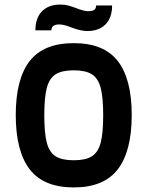

<svg xmlns="http://www.w3.org/2000/svg" viewBox="-20 -805 646 841"><path d="M49 -301Q49 -459 110 -537.5Q171 -616 303 -616Q435 -616 496 -537.5Q557 -459 557 -301Q557 -143 496 -63.5Q435 16 303 16Q171 16 110 -63.5Q49 -143 49 -301ZM432 -300Q432 -378 421 -420Q410 -462 382.5 -479.5Q355 -497 303 -497Q251 -497 223.5 -479.5Q196 -462 185 -420Q174 -378 174 -300Q174 -222 185 -180Q196 -138 223.5 -120.5Q251 -103 303 -103Q355 -103 382.5 -120.5Q410 -138 421 -180Q432 -222 432 -300ZM244 -785Q263 -785 278.5 -781Q294 -777 315 -769Q347 -756 366 -756Q385 -756 393 -762Q401 -768 401 -781H471Q471 -727 442 -698Q413 -669 362 -669Q334 -669 292 -685Q259 -698 240 -698Q205 -698 205 -672H135Q135 -726 164 -755.5Q193 -785 244 -785Z"/></svg>

Font: Farro Medium
Style: Regular
Weight: 500
Designer: Aceler Chua
Foundry: Grayscale Limited
Version: Version 1.101